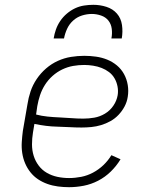

<svg xmlns="http://www.w3.org/2000/svg" viewBox="-20 -770 640 798"><path d="M267 8Q244 8 221 5Q198 2 177 -5.5Q156 -13 138 -25Q120 -37 106.5 -54Q93 -71 84.5 -91Q76 -111 72.5 -133.5Q69 -156 70.5 -179.5Q72 -203 75 -226L94 -336Q98 -363 107 -390Q116 -417 132.5 -441.5Q149 -466 171.5 -485.5Q194 -505 220.5 -517Q247 -529 275 -533.5Q303 -538 330 -538Q355 -538 379.5 -534.5Q404 -531 426 -522Q448 -513 466 -498Q484 -483 495.5 -462Q507 -441 511 -416.5Q515 -392 511 -368Q508 -347 498 -328Q488 -309 473 -293Q458 -277 439 -266.5Q420 -256 400 -250Q380 -244 359.5 -242Q339 -240 319 -240Q294 -240 269 -241.5Q244 -243 219.5 -243.5Q195 -244 171 -247Q147 -250 123 -255L117 -219Q113 -195 113 -170Q113 -145 120 -122.5Q127 -100 141 -81.5Q155 -63 175 -51.5Q195 -40 218.5 -35Q242 -30 267 -30Q292 -30 317.5 -35Q343 -40 366.5 -52.5Q390 -65 409.5 -83.5Q429 -102 443 -125L481 -108Q464 -80 440.5 -57Q417 -34 388 -19Q359 -4 328 2Q297 8 267 8ZM326 -277Q349 -277 372 -281Q395 -285 416 -297.5Q437 -310 451 -330.5Q465 -351 469 -374Q472 -392 468.5 -410.5Q465 -429 456 -444.5Q447 -460 433 -470.5Q419 -481 402.5 -487.5Q386 -494 367 -497Q348 -500 330 -500Q307 -500 284 -496Q261 -492 239 -481.5Q217 -471 198.5 -454.5Q180 -438 167 -417.5Q154 -397 146.5 -374.5Q139 -352 135 -329L130 -294Q153 -288 177.5 -285.5Q202 -283 227 -282Q252 -281 276.5 -279Q301 -277 326 -277ZM203 -610Q206 -629 212.5 -647.5Q219 -666 230.5 -683Q242 -700 258 -713.5Q274 -727 292 -735.5Q310 -744 329.5 -747Q349 -750 368 -750Q396 -750 422.5 -741.5Q449 -733 466 -713.5Q483 -694 487 -666Q491 -638 486 -610H443Q447 -630 444.5 -650Q442 -670 430.5 -684.5Q419 -699 400 -705.5Q381 -712 362 -712Q341 -712 320.5 -705.5Q300 -699 284 -684.5Q268 -670 259 -650.5Q250 -631 246 -610Z"/></svg>

Font: Iosevka Slab XLtEx
Style: Italic
Weight: 200
Width: 7
Italic angle: -9°
Monospace: yes
Designer: Belleve Invis
Foundry: Belleve Invis
Version: Version 11.1.0; ttfautohint (v1.8.3)